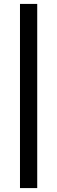

<svg xmlns="http://www.w3.org/2000/svg" viewBox="-20 -791 292 980"><path d="M82 169V-771H170V169Z"/></svg>

Font: Aleo SemiBold
Style: Regular
Weight: 600
Designer: Alessio Laiso
Foundry: Alessio Laiso
Version: Version 2.001;gftools[0.9.29]